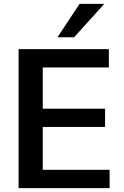

<svg xmlns="http://www.w3.org/2000/svg" viewBox="-20 -973 639 993"><path d="M76.2 -718.8H543V-624H201.2V-411.1H523.4V-316.4H201.2V-94.7H546.9V0H76.2ZM277.3 -780.3 391.6 -953.1H519.5L363.3 -780.3Z"/></svg>

Font: Min Sans SemiBold
Style: Regular
Weight: 600
Designer: Jinseong-Kim, NotoSansCJK, Nunito
Foundry: Jinseong-Kim
Version: Version 1.400;Glyphs 3.1.2 (3151)